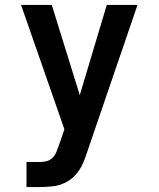

<svg xmlns="http://www.w3.org/2000/svg" viewBox="-20 -755 640 775"><path d="M87 0V-101H139Q154 -101 168 -104.5Q182 -108 192 -118Q202 -128 207.5 -141.5Q213 -155 218 -169L240 -233L65 -735H189L302 -371L411 -735H535L330 -136Q327 -126 323 -116Q319 -106 315 -96Q304 -71 286 -50.5Q268 -30 244 -18Q220 -6 193 -3Q166 0 139 0Z"/></svg>

Font: Iosevka SS04 Extended
Style: Bold
Weight: 700
Width: 7
Monospace: yes
Designer: Belleve Invis
Foundry: Belleve Invis
Version: Version 19.0.0; ttfautohint (v1.8.4)